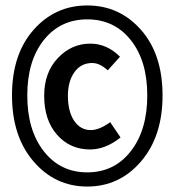

<svg xmlns="http://www.w3.org/2000/svg" viewBox="-20 -674 640 704"><path d="M24 -324Q24 -475 103 -564.5Q182 -654 300 -654Q418 -654 497 -564.5Q576 -475 576 -324Q576 -174 497 -82Q418 10 300 10Q182 10 103 -82Q24 -174 24 -324ZM140.5 -119.5Q201 -42 300 -42Q399 -42 459.5 -119.5Q520 -197 520 -324Q520 -451 459.5 -527Q399 -603 300 -603Q201 -603 140.5 -527Q80 -451 80 -324Q80 -197 140.5 -119.5ZM310 -126Q237 -126 189.5 -179.5Q142 -233 142 -323Q142 -408 192 -461Q242 -514 311 -514Q372 -514 420 -466L375 -416Q346 -443 318 -443Q277 -443 253 -409.5Q229 -376 229 -323Q229 -265 252 -231Q275 -197 313 -197Q344 -197 384 -226L422 -170Q367 -126 310 -126Z"/></svg>

Font: TypoPRO Source Code Pro
Style: Regular
Weight: 600
Monospace: yes
Designer: Paul D. Hunt, Teo Tuominen
Foundry: Adobe Systems Incorporated
Version: Version 2.010;PS 1.0;hotconv 1.0.84;makeotf.lib2.5.63406